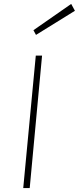

<svg xmlns="http://www.w3.org/2000/svg" viewBox="-20 -959 402 979"><path d="M98.5 0 162.5 -675.5H194.5L131.5 0ZM163.5 -781 150.5 -805 343 -939 362 -904Z"/></svg>

Font: Karla ExtraLight
Style: Italic
Weight: 250
Italic angle: -8°
Designer: Jonathan Pinhorn
Version: Version 2.004;gftools[0.9.33]